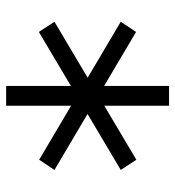

<svg xmlns="http://www.w3.org/2000/svg" viewBox="8 -720 583 640"><g transform="rotate(90 300.0 -400.5)"><path d="M87 -238 53 -290 513 -563 547 -511ZM513 -239 53 -511 87 -562 547 -290ZM267 -129V-672H333V-129Z"/></g></svg>

Font: Victor Mono Light
Style: Regular
Weight: 300
Monospace: yes
Designer: Rune Bjørnerås
Version: Version 1.561;gftools[0.9.30]